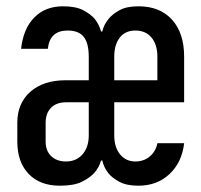

<svg xmlns="http://www.w3.org/2000/svg" viewBox="-20 -580 640 610"><path d="M35 -130V-190Q35 -252 76.5 -288.5Q118 -325 188 -325H262V-399Q262 -443 246 -463Q230 -483 195 -483Q138 -483 132 -425H47Q54 -489 89 -524.5Q124 -560 180 -560Q221 -560 244.5 -547.5Q268 -535 281 -520Q295 -502 301 -480H305Q310 -502 325 -520Q337 -535 359.5 -547.5Q382 -560 420 -560Q488 -560 526.5 -517.5Q565 -475 565 -400V-255H343V-150Q343 -112 361.5 -89.5Q380 -67 410 -67Q437 -67 456 -83Q475 -99 480 -125H565Q558 -64 518.5 -27Q479 10 420 10Q382 10 359 -2.5Q336 -15 324 -30Q310 -48 305 -70H301Q295 -48 279 -30Q265 -15 240 -2.5Q215 10 170 10Q107 10 71 -27.5Q35 -65 35 -130ZM190 -67Q222 -67 242 -89.5Q262 -112 262 -150V-255H190Q159 -255 142 -237.5Q125 -220 125 -190V-130Q125 -101 142.5 -84Q160 -67 190 -67ZM343 -325H480V-400Q480 -438 461.5 -460.5Q443 -483 410 -483Q378 -483 360.5 -460.5Q343 -438 343 -400Z"/></svg>

Font: JetBrainsMono NF
Style: Regular
Weight: 400
Monospace: yes
Designer: Philipp Nurullin, Konstantin Bulenkov
Foundry: JetBrains
Version: Version 1.0.2; ttfautohint (v1.8.3)